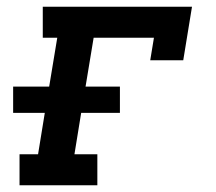

<svg xmlns="http://www.w3.org/2000/svg" viewBox="-20 -550 640 570"><path d="M38 0V-92H93L113 -215H19V-293H126L150 -438H107V-530H550L524 -371H426L437 -438H258L234 -293H336V-215H221L201 -92H269V0Z"/></svg>

Font: Iosevka Slab SmBdExObl
Style: Regular
Weight: 600
Width: 7
Italic angle: -9°
Monospace: yes
Designer: Belleve Invis
Foundry: Belleve Invis
Version: Version 11.1.0; ttfautohint (v1.8.3)